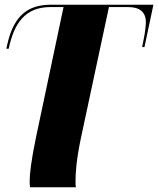

<svg xmlns="http://www.w3.org/2000/svg" viewBox="-20 -556 672 816"><path d="M108 240H303C301 237 301 225 301 211C301 182 304 126 323 35L443 -526H524C574 -526 599 -505 600 -463C600 -448 596 -415 592 -396L584 -356H594L632 -536H199C112 -536 40 -504 10 -363L7 -349H17C40 -458 87 -526 195 -526H250L134 23C112 128 106 184 106 215C106 225 107 233 108 240Z"/></svg>

Font: Noto Serif Display Black
Style: Italic
Weight: 900
Italic angle: -12°
Designer: Monotype Design Team
Foundry: Monotype Imaging Inc.
Version: Version 2.009